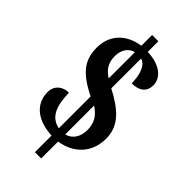

<svg xmlns="http://www.w3.org/2000/svg" viewBox="-258 -827 972 972"><g transform="rotate(45 228.0 -340.5)"><path d="M210 -40V79H255V-42C354 -57 417 -126 417 -225C417 -322 346 -375 255 -423V-636C292 -627 310 -574 310 -514C372 -514 395 -545 395 -584C395 -636 348 -681 255 -684V-760H210V-683C122 -671 57 -612 57 -518C57 -433 91 -379 210 -320V-92C144 -106 121 -161 119 -256C79 -256 40 -232 40 -181C40 -115 84 -47 210 -40ZM210 -637V-449C169 -476 152 -505 152 -552C152 -599 178 -630 210 -637ZM255 -93V-300C301 -270 319 -236 319 -189C319 -141 297 -104 255 -93Z"/></g></svg>

Font: Noto Serif Tamil ExtraCondensed
Style: Bold Italic
Weight: 700
Width: 2
Italic angle: -12°
Designer: Indian Type Foundry, Tom Grace, and the Monotype Design Team
Foundry: Monotype Imaging Inc.
Version: Version 2.003